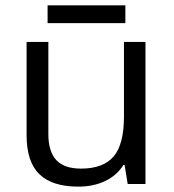

<svg xmlns="http://www.w3.org/2000/svg" viewBox="-20 -693 654 723"><path d="M159.2 -672.9H452.1V-606H159.2ZM162.1 -535.2V-188Q162.1 -122.6 191.9 -90.3Q221.7 -58.1 285.2 -58.1Q369.1 -58.1 408 -104Q446.8 -149.9 446.8 -253.9V-535.2H527.8V0H460.9L449.2 -71.8H444.8Q419.9 -32.2 375.7 -11.2Q331.5 9.8 274.9 9.8Q177.2 9.8 128.7 -36.6Q80.1 -83 80.1 -185.1V-535.2Z"/></svg>

Font: Zoram GWebM
Style: Regular
Weight: 400
Foundry: Ascender Corporation
Version: Version 1.000